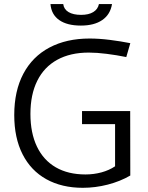

<svg xmlns="http://www.w3.org/2000/svg" viewBox="-20 -899 719 930"><path d="M381.2 10.7Q279.4 10.7 204.5 -30.9Q129.6 -72.5 89.3 -151.8Q49 -231.1 49 -341.8Q49 -458.4 93.1 -541.8Q137.3 -625.2 219.7 -668.8Q302 -712.4 413.9 -712.4Q460 -712.4 512.1 -705.8Q564.3 -699.2 611.2 -689.9L591.7 -622.6Q544.6 -632.2 496.7 -638.2Q448.9 -644.3 410 -644.3Q320.7 -644.3 257.2 -609.4Q193.7 -574.5 160.6 -507.9Q127.4 -441.3 127.4 -347.2Q127.4 -255 158.9 -189.1Q190.3 -123.3 250.1 -88.6Q309.8 -54 394.2 -54Q434.2 -54 471.6 -64.1Q508.9 -74.3 537.4 -93.5V-297.6H377.3V-361.1H610.6L611.1 -48.8Q562.5 -20.5 502.3 -4.9Q442.1 10.7 381.2 10.7ZM371.7 -775.1Q304.8 -775.1 266.7 -801.9Q228.6 -828.7 224.5 -879.2H286.3Q289.4 -854.1 311.9 -840.6Q334.4 -827 372.9 -827Q409.7 -827 431.8 -840.6Q454 -854.1 459.2 -879.2H522.6Q514.3 -828.7 475.3 -801.9Q436.4 -775.1 371.7 -775.1Z"/></svg>

Font: DavidDev Light
Style: Regular
Weight: 300
Designer: David.dev
Foundry: David.dev
Version: Version 1.001;FEAKit 1.0